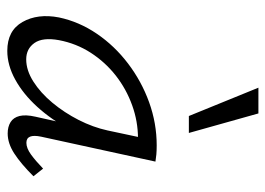

<svg xmlns="http://www.w3.org/2000/svg" viewBox="-124 -622 753 545"><g transform="rotate(90 252.5 -349.5)"><path d="M124.3 6.3Q66.8 6.3 42.4 -36.9Q17.9 -80.1 29.5 -140.4Q41.5 -197.5 75.8 -247.9Q110.1 -298.3 160.4 -336.5Q210.6 -374.7 270.3 -396.3Q330 -417.8 392.6 -417.8Q407.6 -417.8 418.6 -416.8Q429.5 -415.7 438.7 -414.2L368 -89.9Q359.1 -47.9 385.3 -47.9Q400.6 -47.9 418.8 -61.1Q436.9 -74.4 458.6 -95.3L480.3 -68Q445.1 -32.6 416 -13.7Q387 5.2 358.8 5.2Q339.8 5.2 326.6 -3Q313.5 -11.2 309.2 -28.6Q305 -46 311.2 -73.4L349.2 -243L386.4 -277Q373.6 -220.5 346.6 -169.6Q319.5 -118.6 283.4 -78.9Q247.3 -39.1 206.2 -16.4Q165.1 6.3 124.3 6.3ZM148.6 -47.4Q179.5 -47.4 211.5 -67.7Q243.5 -88 271.5 -121.6Q299.6 -155.3 320.5 -196.2Q341.3 -237.2 350.2 -278L373.8 -388.8L406.5 -362.2Q399.8 -363.7 390.8 -364.2Q381.8 -364.7 373.3 -364.7Q324.5 -364.7 278.5 -348Q232.5 -331.4 194.3 -301.5Q156.2 -271.5 129.7 -230.5Q103.3 -189.5 94 -140.4Q85.6 -94.2 102 -70.8Q118.5 -47.4 148.6 -47.4ZM309.3 -509.1 228.9 -706.5H302L357.4 -509.1Z"/></g></svg>

Font: Ysabeau
Style: Bold Italic
Weight: 700
Italic angle: -12°
Designer: Christian Thalmann (Catharsis Fonts)
Version: Version 2.002